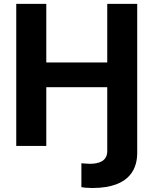

<svg xmlns="http://www.w3.org/2000/svg" viewBox="-20 -747 786 983"><path d="M529.1 -300.4V26.3C529.1 79.5 484.4 91.6 439.6 91.6C427.6 91.6 407.3 89.5 396.7 88.8V211.3C403.8 213.1 429.7 215.6 452.4 215.6C656.6 215.6 682.5 103.3 682.5 35.2V-727.3H529.1V-427.2H217V-727.3H63.2V0H217V-300.4Z"/></svg>

Font: Magic Ui Pro
Style: Bold
Weight: 700
Designer: Stefan Endress, Andreas Faust
Version: Version 1.000;FEAKit 1.0